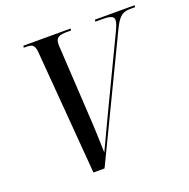

<svg xmlns="http://www.w3.org/2000/svg" viewBox="-127 -836 942 958"><g transform="rotate(-20 344.0 -357.0)"><path d="M156 -658 209 0H268L572 -632C604 -698 625 -704 665 -704H686L688 -714H477L475 -704H508C550 -704 573 -699 573 -678C573 -665 567 -648 553 -619L376 -249C347 -188 313 -116 294 -75C293 -118 290 -215 286 -271L265 -635C264 -644 264 -655 264 -662C264 -697 285 -704 325 -704H346L348 -714H97L95 -704H109C138 -704 153 -698 156 -658Z"/></g></svg>

Font: Noto Serif Display Condensed Medium
Style: Italic
Weight: 500
Width: 3
Italic angle: -12°
Designer: Monotype Design Team
Foundry: Monotype Imaging Inc.
Version: Version 2.009